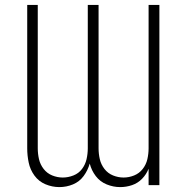

<svg xmlns="http://www.w3.org/2000/svg" viewBox="-20 -755 760 783"><path d="M222 8Q251 8 277.5 -3Q304 -14 321 -37Q338 -60 346 -88Q353 -60 370.5 -37Q388 -14 415 -3Q442 8 470 8Q495 8 518.5 0Q542 -8 559.5 -26Q577 -44 586 -67V0H630V-735H586V-150Q586 -128 581 -106Q576 -84 562 -66Q548 -48 527 -39.5Q506 -31 484 -31Q462 -31 441 -39.5Q420 -48 406 -66Q392 -84 387 -106Q382 -128 382 -150V-735H338V-150Q338 -128 333 -106Q328 -84 314.5 -66Q301 -48 279.5 -39.5Q258 -31 236 -31Q214 -31 193 -39.5Q172 -48 158 -66Q144 -84 139 -106Q134 -128 134 -150V-735H91V-150Q91 -121 97 -92Q103 -63 120.5 -39Q138 -15 165.5 -3.5Q193 8 222 8Z"/></svg>

Font: Iosevka Sparkle Extralight
Style: Regular
Weight: 200
Designer: Belleve Invis
Foundry: Belleve Invis
Version: Version 4.5.0; ttfautohint (v1.8.3)